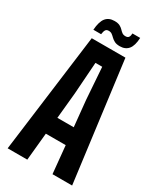

<svg xmlns="http://www.w3.org/2000/svg" viewBox="-234 -1036 942 1118"><g transform="rotate(30 237.0 -477.0)"><path d="M20 0 123.5 -800H350L453.5 0H321.5L303.5 -185H170L152 0ZM182 -298.5H292L274.5 -473.5L259.5 -686.5H214L199 -473ZM315 -942.5H367Q364.5 -889 344.5 -865Q324.5 -841 288 -841Q265.5 -841 252 -848Q238.5 -855 229.2 -864.2Q220 -873.5 211 -880.2Q202 -887 188 -887Q173.5 -887 167.5 -877.2Q161.5 -867.5 159 -847.5H107Q111 -903.5 131 -928.5Q151 -953.5 189 -953.5Q211.5 -953.5 224.8 -946.8Q238 -940 246.5 -930.8Q255 -921.5 264 -914.8Q273 -908 287.5 -908Q302.5 -908 308.5 -917Q314.5 -926 315 -942.5Z"/></g></svg>

Font: Big Shoulders
Style: Bold
Weight: 700
Designer: Patric King
Foundry: XO Type Co
Version: Version 2.002